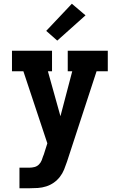

<svg xmlns="http://www.w3.org/2000/svg" viewBox="-20 -791 640 1026"><path d="M84 215V105H137Q151 105 164.5 101.5Q178 98 188 88Q198 78 203 65Q208 52 212 39H213V38L233 -25L105 -410H44V-520H258V-410H236L303 -170L366 -410H342V-520H556V-410H496L338 73Q331 94 322.5 115Q314 136 300 154Q286 172 267.5 185Q249 198 227 205Q205 212 182.5 213.5Q160 215 137 215ZM286 -574 227 -626 364 -771 437 -709Z"/></svg>

Font: Iosevka Etoile Extrabold
Style: Regular
Weight: 800
Designer: Belleve Invis
Foundry: Belleve Invis
Version: Version 22.1.2; ttfautohint (v1.8.4)